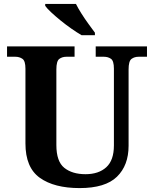

<svg xmlns="http://www.w3.org/2000/svg" viewBox="-20 -951 787 981"><path d="M387 10Q257 10 183.5 -42.5Q110 -95 110 -218V-600Q110 -640 94.5 -650.5Q79 -661 59 -661H16V-714H361V-661H319Q298 -661 283 -650Q268 -639 268 -596V-210Q268 -126 308.5 -93.5Q349 -61 417 -61Q484 -61 523 -96.5Q562 -132 562 -208V-600Q562 -640 547 -650.5Q532 -661 511 -661H469V-714H731V-661H688Q667 -661 652 -650Q637 -639 637 -596V-206Q637 -106 577.5 -48Q518 10 387 10ZM397 -771Q373 -785 345 -804.5Q317 -824 290 -846Q263 -868 241.5 -888Q220 -908 211 -921V-931H368Q379 -909 396 -882Q413 -855 432 -829Q451 -803 465 -784V-771Z"/></svg>

Font: NotoSerif-Bold
Style: Regular
Weight: 700
Designer: Monotype Design Team
Foundry: Monotype Imaging Inc.
Version: Version 2.007; ttfautohint (v1.8) -l 8 -r 50 -G 200 -x 14 -D